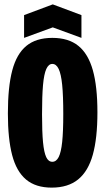

<svg xmlns="http://www.w3.org/2000/svg" viewBox="-20 -845 481 877"><path d="M16 -327Q16 -448 36 -523.5Q56 -599 100.5 -635.5Q145 -672 219 -672Q293 -672 338 -635.5Q383 -599 404 -524.5Q425 -450 425 -332Q425 -214 404 -138.5Q383 -63 337 -25.5Q291 12 216 12Q143 12 99 -25Q55 -62 35.5 -136.5Q16 -211 16 -327ZM269 -324Q269 -408 264 -457.5Q259 -507 248 -530Q237 -553 219 -553Q202 -553 191.5 -530Q181 -507 176.5 -457Q172 -407 172 -323Q172 -242 176.5 -195.5Q181 -149 191 -127.5Q201 -106 219 -106Q237 -106 248 -127.5Q259 -149 264 -196.5Q269 -244 269 -324ZM90 -776 221 -825 352 -776V-672L221 -720L90 -672Z"/></svg>

Font: Bricolage Grotesque 96pt Condensed ExBd
Style: Regular
Weight: 800
Width: 3
Designer: Mathieu Triay
Foundry: Atelier Triay
Version: Version 1.001;Glyphs 3.2 (3207)